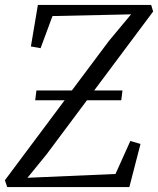

<svg xmlns="http://www.w3.org/2000/svg" viewBox="-26 -763 644 783"><path d="M3.5 0 -6 -28 237.5 -354H117.5L122.5 -394H267L418.5 -596.5L508.5 -704.5L188 -697.5L139.5 -566.5L100 -573.5L128.5 -743H590.5L598.5 -716L358 -394H473.5L468.5 -354H328.5L163.5 -133L86 -38L445 -53.5L505.5 -188L547 -176L501.5 0Z"/></svg>

Font: Merriweather 72pt Light
Style: Italic
Weight: 300
Italic angle: -7.8°
Version: Version 2.101